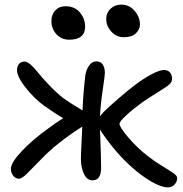

<svg xmlns="http://www.w3.org/2000/svg" viewBox="-20 -746 786 826"><path d="M512.2 -585.9Q481.4 -585.9 459.2 -609.6Q437 -633.3 437 -665Q437 -690.9 455.6 -708.5Q474.1 -726.1 502 -726.1Q536.6 -726.1 559.3 -699.2Q582 -672.4 582 -641.1Q582 -619.6 564.7 -602.8Q547.4 -585.9 512.2 -585.9ZM277.8 -575.2Q244.6 -575.2 222.9 -598.6Q201.2 -622.1 201.2 -655.8Q201.2 -683.1 217.8 -701.2Q234.4 -719.2 261.2 -719.2Q301.3 -719.2 323.7 -692.4Q346.2 -665.5 346.2 -631.8Q346.2 -575.2 277.8 -575.2ZM62 22.9Q46.9 22.9 36.9 10Q26.9 -2.9 26.9 -20Q26.9 -46.4 73.7 -95.9Q120.6 -145.5 187 -192.9Q208 -209 252 -237.8Q216.3 -257.8 169.9 -291Q125.5 -323.7 89.4 -370.1Q53.2 -416.5 53.2 -444.8Q53.2 -460.4 61.5 -470.7Q69.8 -481 85.9 -481Q97.7 -481 113.3 -466.8Q128.9 -452.6 145 -432.1Q161.1 -411.6 190.9 -380.4Q220.7 -349.1 252.9 -323.2Q286.1 -299.8 335 -271Q338.4 -350.1 347.2 -422.9Q350.6 -445.3 363 -463.6Q375.5 -481.9 395 -481.9Q413.1 -481.9 422.1 -468.3Q431.2 -454.6 431.2 -432.1Q431.2 -421.4 421.9 -359.1Q412.6 -296.9 410.2 -246.1Q411.1 -247.1 425.8 -264.2Q446.3 -284.7 487.1 -320.1Q527.8 -355.5 560.1 -379.9Q595.7 -407.2 631.1 -426Q666.5 -444.8 685.1 -444.8Q702.1 -444.8 711.2 -434.3Q720.2 -423.8 720.2 -405.8Q720.2 -393.1 707.3 -381.8Q694.3 -370.6 656 -347.2Q617.7 -323.7 592.8 -306.2Q552.2 -276.9 523.2 -250Q494.1 -223.1 494.1 -212.9Q494.1 -199.7 531 -155.8Q567.9 -111.8 616.2 -74.2Q644 -52.2 678.2 -31.5Q712.4 -10.7 727.3 -0.2Q742.2 10.3 742.2 20Q742.2 36.1 730.7 48.1Q719.2 60.1 702.1 60.1Q675.3 60.1 633.5 36.6Q591.8 13.2 545.9 -27.8Q480.5 -85.4 418.9 -174.8Q417.5 -176.8 410.2 -189Q415 -69.3 415 -24.9Q415 29.8 377.9 29.8Q354 29.8 341.1 2Q328.1 -25.9 328.1 -61Q328.1 -84 330.8 -133.5Q333.5 -183.1 334 -201.2Q282.2 -168.9 231.9 -128.9Q194.3 -99.6 155.8 -59.8Q117.2 -20 95.5 1.5Q73.7 22.9 62 22.9Z"/></svg>

Font: Shantell Sans Irregular Bouncy
Style: Regular
Weight: 400
Designer: Stephen Nixon, Anya Danilova, Shantell Martin
Foundry: Arrow Type
Version: Version 1.006;[9816181b4]